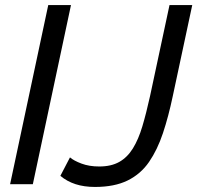

<svg xmlns="http://www.w3.org/2000/svg" viewBox="-20 -729 781 760"><path d="M171 -709H261L110 0H20ZM356 11Q313 11 279 0Q245 -11 219 -33L257 -106Q272 -93 302.5 -81.5Q333 -70 373 -70Q420 -70 452 -88Q484 -106 506 -141.5Q528 -177 543.5 -229Q559 -281 574 -349L651 -709H741L664 -349Q647 -268 625 -202Q603 -136 570 -88Q537 -40 485 -14.5Q433 11 356 11Z"/></svg>

Font: Raleway Thin Medium
Style: Italic
Weight: 500
Italic angle: -12°
Version: Version 4.026